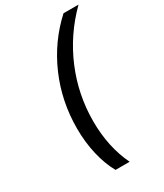

<svg xmlns="http://www.w3.org/2000/svg" viewBox="-230 -907 957 1120"><g transform="rotate(-30 248.5 -347.5)"><path d="M128 -197Q128 -379 198 -540.5Q268 -702 396 -819H497Q368 -691 299.5 -527.5Q231 -364 231 -186Q231 -13 297 124H202Q167 62 147.5 -21Q128 -104 128 -197Z"/></g></svg>

Font: Application Medium
Style: Italic
Weight: 500
Italic angle: -12°
Designer: Wei Huang
Foundry: Wei Huang
Version: Version 0.012